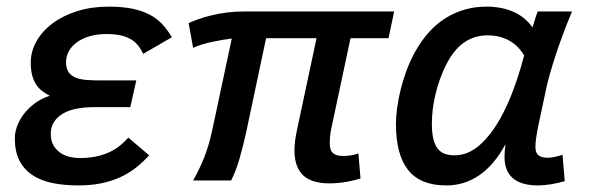

<svg xmlns="http://www.w3.org/2000/svg" viewBox="-20 -547 1791 582"><path d="M432.1 -76.2Q412.6 -54.7 390.9 -37.8Q369.1 -21 343.3 -9.3Q317.4 2.4 286.1 8.8Q254.9 15.1 216.8 15.1Q174.3 15.1 138.9 7.8Q103.5 0.5 78.1 -16.4Q52.7 -33.2 38.8 -60.5Q24.9 -87.9 24.9 -127.9Q24.9 -145 31.7 -164.1Q38.6 -183.1 51.8 -200.7Q64.9 -218.3 84.7 -233.2Q104.5 -248 130.9 -256.8Q118.7 -262.7 108.2 -270.8Q97.7 -278.8 89.8 -290.5Q82 -302.2 77.6 -318.6Q73.2 -335 73.2 -356.9Q73.2 -391.1 90.6 -421.9Q107.9 -452.6 139.2 -476.1Q170.4 -499.5 213.9 -513.2Q257.3 -526.9 309.1 -526.9Q350.1 -526.9 380.4 -520.8Q410.6 -514.6 433.1 -502.9Q455.6 -491.2 471.7 -473.9Q487.8 -456.5 501 -434.1L414.1 -383.8Q407.7 -397.5 398.9 -408.7Q390.1 -419.9 377.2 -427.7Q364.3 -435.5 346.2 -439.7Q328.1 -443.8 303.2 -443.8Q273.4 -443.8 250.5 -436.8Q227.5 -429.7 211.9 -418Q196.3 -406.2 188.2 -390.9Q180.2 -375.5 180.2 -358.9Q180.2 -339.8 187.5 -328.9Q194.8 -317.9 208.7 -312Q222.7 -306.2 242.2 -304.7Q261.7 -303.2 286.1 -303.2H393.1L375 -222.2H264.2Q235.4 -222.2 211.2 -217.3Q187 -212.4 169.9 -202.1Q152.8 -191.9 143.3 -176.5Q133.8 -161.1 133.8 -140.1Q134.3 -119.6 142.3 -106Q150.4 -92.3 163.1 -83.7Q175.8 -75.2 190.9 -71.5Q206.1 -67.9 220.2 -67.9Q246.6 -67.9 268.1 -72Q289.6 -76.2 307.6 -84Q325.7 -91.8 340.6 -103.3Q355.5 -114.7 369.1 -129.9Z M1072.8 -5.9Q1064.9 -3.4 1054 -0.7Q1043 2 1030.5 4.2Q1018.1 6.3 1004.6 7.6Q991.2 8.8 978.5 8.8Q924.3 8.8 898.4 -16.1Q872.6 -41 872.6 -90.8Q872.6 -104.5 874.5 -120.1Q876.5 -135.7 880.4 -153.8L939.5 -431.2H786.6L725.6 -143.1Q716.3 -101.6 705.6 -64.7Q694.8 -27.8 680.7 0H565.4Q585.4 -35.2 599.4 -70.8Q613.3 -106.4 622.6 -148.9L682.6 -430.2Q670.9 -428.7 655.8 -426.3Q640.6 -423.8 624.5 -420.4Q608.4 -417 593 -412.4Q577.6 -407.7 565.4 -401.9L551.8 -477.1Q564.9 -482.9 582.8 -489.3Q600.6 -495.6 622.1 -500.7Q643.6 -505.9 667.7 -509Q691.9 -512.2 717.8 -512.2H1174.8L1157.7 -431.2H1042.5L984.4 -158.2Q981.4 -144.5 980.5 -133.3Q979.5 -122.1 979.5 -113.8Q979.5 -91.3 989.5 -82.8Q999.5 -74.2 1020.5 -74.2Q1031.7 -74.2 1044.2 -76.2Q1056.6 -78.1 1066.4 -82Z M1691.9 2Q1682.6 4.9 1671.9 7.3Q1661.1 9.8 1650.4 11.5Q1639.6 13.2 1629.6 14.2Q1619.6 15.1 1612.3 15.1Q1584 15.1 1564.5 9Q1544.9 2.9 1532.7 -8.5Q1520.5 -20 1514.9 -35.9Q1509.3 -51.8 1509.3 -71.8Q1509.3 -78.6 1510 -88.6Q1510.7 -98.6 1512.2 -109.9Q1479 -47.9 1433.6 -16.4Q1388.2 15.1 1333 15.1Q1254.4 15.1 1217.3 -31.5Q1180.2 -78.1 1180.2 -170.9Q1180.2 -192.9 1183.8 -220Q1187.5 -247.1 1194.6 -275.9Q1201.7 -304.7 1212.6 -334Q1223.6 -363.3 1238.3 -390.1Q1277.8 -460.4 1333.3 -493.7Q1388.7 -526.9 1454.1 -526.9Q1500 -526.9 1535.6 -511.5Q1571.3 -496.1 1594.2 -463.9Q1598.6 -477.5 1602.3 -490Q1606 -502.4 1609.9 -512.2H1713.9Q1684.1 -440.4 1664.3 -379.6Q1644.5 -318.8 1636.2 -280.8L1609.9 -157.2Q1606.9 -141.6 1605 -127.4Q1603 -113.3 1603 -102.1Q1603 -83.5 1612.5 -76.2Q1622.1 -68.8 1640.1 -68.8Q1648.9 -68.8 1662.1 -71.5Q1675.3 -74.2 1685.1 -78.1ZM1357.9 -76.2Q1393.1 -76.2 1423.8 -99.1Q1454.6 -122.1 1481.2 -162.6Q1507.8 -203.1 1529.8 -258.5Q1551.8 -314 1568.8 -378.9Q1549.3 -411.1 1520.8 -425.5Q1492.2 -439.9 1459 -439.9Q1417.5 -439.9 1386 -417.7Q1354.5 -395.5 1331.1 -348.1Q1320.8 -327.6 1313 -305.2Q1305.2 -282.7 1299.8 -260Q1294.4 -237.3 1291.7 -214.8Q1289.1 -192.4 1289.1 -171.9Q1289.1 -144.5 1293.5 -126.2Q1297.9 -107.9 1306.6 -96.7Q1315.4 -85.4 1328.1 -80.8Q1340.8 -76.2 1357.9 -76.2Z"/></svg>

Font: Clear Sans Medium
Style: Italic
Weight: 500
Italic angle: -12°
Foundry: Intel Corporation
Version: Version 1.00